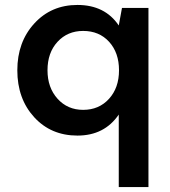

<svg xmlns="http://www.w3.org/2000/svg" viewBox="-20 -536 686 776"><path d="M460 -73Q402 12 293 12Q186 12 118 -62.5Q50 -137 50 -252Q50 -366 118.5 -441Q187 -516 293 -516Q404 -516 460 -433L473 -504H580V220H460ZM316 -92Q380 -92 420.5 -136.5Q461 -181 461 -252Q461 -323 421 -367Q381 -411 316 -411Q253 -411 212.5 -367Q172 -323 172 -252Q172 -182 212.5 -137Q253 -92 316 -92Z"/></svg>

Font: AWOL-DM SemiBold
Style: Regular
Weight: 600
Designer: Colophon Foundry, Jonny Pinhorn, Mikhail Sharanda
Foundry: Colophon Foundry
Version: Version 1.000;Glyphs 3.2.3 (3260)